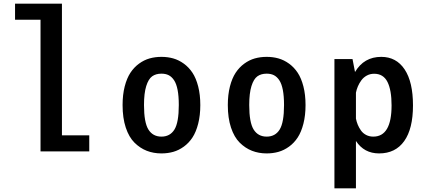

<svg xmlns="http://www.w3.org/2000/svg" viewBox="-20 -820 2320 1040"><path d="M315.5 -87H463.5V0H199.5V-713H61.5V-800H315.5Z M854.5 11Q811.5 11 775 -3.2Q738.5 -17.5 708.5 -47.2Q678.5 -77 661.2 -129Q644 -181 644 -251Q644 -307 655.5 -351.8Q667 -396.5 686.5 -426Q706 -455.5 733 -475.2Q760 -495 790.2 -503.5Q820.5 -512 854.5 -512Q888.5 -512 918.5 -503.5Q948.5 -495 975.8 -475.2Q1003 -455.5 1022.5 -426Q1042 -396.5 1053.5 -351.8Q1065 -307 1065 -251Q1065 -195 1053.5 -150Q1042 -105 1022.5 -75.2Q1003 -45.5 975.8 -25.8Q948.5 -6 918.5 2.5Q888.5 11 854.5 11ZM948.5 -251Q948.5 -299.5 942 -333Q935.5 -366.5 922.8 -385.5Q910 -404.5 893.5 -412.8Q877 -421 854.5 -421Q824 -421 804 -406.5Q784 -392 772 -353.5Q760 -315 760 -251Q760 -156.5 784 -118.2Q808 -80 854.5 -80Q901 -80 924.8 -118.2Q948.5 -156.5 948.5 -251Z M1424.5 11Q1381.5 11 1345 -3.2Q1308.5 -17.5 1278.5 -47.2Q1248.5 -77 1231.2 -129Q1214 -181 1214 -251Q1214 -307 1225.5 -351.8Q1237 -396.5 1256.5 -426Q1276 -455.5 1303 -475.2Q1330 -495 1360.2 -503.5Q1390.5 -512 1424.5 -512Q1458.5 -512 1488.5 -503.5Q1518.5 -495 1545.8 -475.2Q1573 -455.5 1592.5 -426Q1612 -396.5 1623.5 -351.8Q1635 -307 1635 -251Q1635 -195 1623.5 -150Q1612 -105 1592.5 -75.2Q1573 -45.5 1545.8 -25.8Q1518.5 -6 1488.5 2.5Q1458.5 11 1424.5 11ZM1518.5 -251Q1518.5 -299.5 1512 -333Q1505.5 -366.5 1492.8 -385.5Q1480 -404.5 1463.5 -412.8Q1447 -421 1424.5 -421Q1394 -421 1374 -406.5Q1354 -392 1342 -353.5Q1330 -315 1330 -251Q1330 -156.5 1354 -118.2Q1378 -80 1424.5 -80Q1471 -80 1494.8 -118.2Q1518.5 -156.5 1518.5 -251Z M1791.5 -500H1889.5L1903 -430Q1951.5 -512 2045 -512Q2126.5 -512 2171.8 -444Q2217 -376 2217 -249Q2217 -122.5 2169.5 -55.8Q2122 11 2033.5 11Q1952 11 1908 -56.5V200H1791.5ZM2006.5 -420.5Q1985 -420.5 1967 -410.8Q1949 -401 1937.5 -385.2Q1926 -369.5 1918.8 -352.8Q1911.5 -336 1908 -318V-177.5Q1911.5 -160 1918 -144.2Q1924.5 -128.5 1935.2 -113.2Q1946 -98 1963.2 -89Q1980.5 -80 2002 -80Q2101 -80 2101 -249Q2101 -332 2078.8 -376.2Q2056.5 -420.5 2006.5 -420.5Z"/></svg>

Font: League Mono Narrow Medium
Style: Regular
Weight: 500
Width: 3
Designer: Tyler Finck
Foundry: The League of Moveable Type / Tyler Finck
Version: Version 2.210